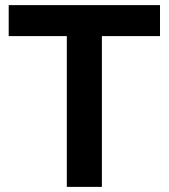

<svg xmlns="http://www.w3.org/2000/svg" viewBox="-20 -730 659 750"><path d="M14 -710V-589H241V0H378V-589H605V-710Z"/></svg>

Font: RT Raleway Bold
Style: Regular
Weight: 400
Designer: Matt McInerney, Pablo Impallari, Rodrigo Fuenzalida — Edited by Milan Moffatt in April 2016
Foundry: Matt McInerney, Pablo Impallari, Rodrigo Fuenzalida — Edited by Milan Moffatt in April 2016
Version: Version 3.001